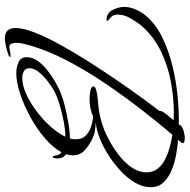

<svg xmlns="http://www.w3.org/2000/svg" viewBox="-15 -659 792 802"><g transform="rotate(90 381.0 -258.0)"><path d="M141 118Q97 118 97 73Q97 41 116 -7.5Q135 -56 167 -114Q199 -172 237.5 -232.5Q276 -293 315 -350Q354 -407 387.5 -453Q421 -499 443 -527Q442 -535 450 -547Q458 -559 468 -570Q478 -581 482 -587Q474 -588 466 -588Q458 -588 450 -588Q387 -588 320.5 -575.5Q254 -563 194 -534Q134 -505 90 -456Q74 -437 57.5 -409Q41 -381 41 -355Q41 -339 47.5 -330.5Q54 -322 60.5 -318Q67 -314 67 -309Q67 -307 63 -307Q35 -307 22 -332Q9 -357 9 -380Q9 -404 18.5 -426.5Q28 -449 43 -468Q78 -511 133.5 -538.5Q189 -566 254 -582Q319 -598 383.5 -604Q448 -610 499 -609Q500 -610 502.5 -613.5Q505 -617 505 -618Q515 -626 530.5 -630Q546 -634 558 -634Q561 -634 569.5 -632.5Q578 -631 578 -625Q578 -621 572 -615Q566 -609 564 -606Q588 -604 621.5 -598.5Q655 -593 687 -580.5Q719 -568 740.5 -546.5Q762 -525 762 -491Q762 -459 743.5 -427Q725 -395 694.5 -366.5Q664 -338 628 -315Q592 -292 556 -278Q520 -264 491 -262Q509 -261 525.5 -258.5Q542 -256 559 -248Q585 -236 607 -216.5Q629 -197 629 -165Q629 -153 624 -138Q642 -126 642 -101Q642 -99 640.5 -90.5Q639 -82 634 -82Q632 -82 631.5 -86Q631 -90 630 -91Q629 -100 626.5 -106.5Q624 -113 616 -119Q598 -85 559 -51Q520 -17 471 10Q422 37 373 53.5Q324 70 285 70Q263 70 241 61Q219 52 219 26Q219 3 233.5 -18Q248 -39 270 -57Q292 -75 315 -88.5Q338 -102 355 -110Q381 -122 418 -131.5Q455 -141 493 -147.5Q531 -154 558 -154Q560 -159 561 -165Q562 -171 562 -177Q562 -204 547.5 -219Q533 -234 511 -241.5Q489 -249 467 -251Q433 -236 393 -236Q389 -236 376.5 -237Q364 -238 352.5 -241.5Q341 -245 341 -252Q341 -260 357 -264Q373 -268 391 -270Q409 -272 413 -272Q441 -274 468.5 -280.5Q496 -287 522 -297Q547 -307 577.5 -324.5Q608 -342 636 -365Q664 -388 682 -416Q700 -444 700 -474Q700 -502 684 -521.5Q668 -541 643 -553Q618 -565 591 -572Q564 -579 543 -582Q493 -524 437 -451.5Q381 -379 327.5 -300Q274 -221 232.5 -141Q191 -61 170 12Q166 25 162.5 40.5Q159 56 159 70Q159 78 162 88.5Q165 99 176 99Q185 99 193.5 96.5Q202 94 211 94Q211 94 214.5 94Q218 94 218 96Q218 100 201.5 105.5Q185 111 166 114.5Q147 118 141 118ZM305 45Q337 45 374 28Q411 11 447 -16.5Q483 -44 510.5 -75.5Q538 -107 551 -135Q524 -135 487 -128Q450 -121 414 -110Q378 -99 354 -85Q339 -76 318 -60Q297 -44 281 -24Q265 -4 265 16Q265 32 278 38.5Q291 45 305 45Z"/></g></svg>

Font: Bonheur Royale
Style: Regular
Weight: 400
Designer: Robert E. Leuschke
Foundry: Robert E. Leuschke
Version: Version 1.010; ttfautohint (v1.8.3)